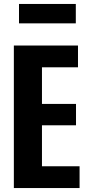

<svg xmlns="http://www.w3.org/2000/svg" viewBox="-20 -950 460 970"><path d="M50 0V-720H192V0ZM122 0V-110H382V0ZM122 -317V-425H364V-317ZM122 -610V-720H374V-610ZM76 -832V-930H363V-832Z"/></svg>

Font: Instrument Sans Condensed
Style: Bold
Weight: 700
Width: 3
Designer: Rodrigo Fuenzalida
Foundry: fragTYPE
Version: Version 1.000;gftools[0.9.28]